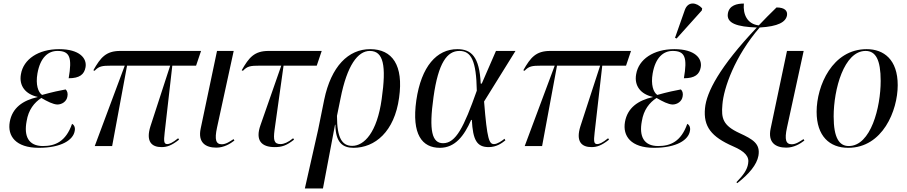

<svg xmlns="http://www.w3.org/2000/svg" viewBox="-20 -823 5111 1082"><path d="M199 10C327 10 393 -35 401 -85C405 -102 399 -119 386 -125C351 -25 291 0 222 0C140 0 114 -56 130 -140C140 -204 173 -245 213 -271C247 -251 279 -235 303 -234C329 -234 356 -251 360 -280C363 -295 360 -310 350 -319C321 -314 274 -304 217 -288C195 -303 180 -346 191 -409C207 -500 252 -536 304 -536C374 -536 387 -498 367 -382C429 -382 455 -404 462 -444C471 -494 429 -546 313 -546C196 -546 112 -489 98 -405C86 -339 124 -292 192 -277V-276C108 -257 49 -215 35 -136C21 -57 68 10 199 10Z M514 0H612L696 -453H939L828 -112C800 -24 836 6 890 6C920 6 946 -2 989 -36L984 -44C951 -17 933 -11 923 -11C904 -11 902 -25 908 -76L951 -453H1085L1113 -536H658C577 -536 547 -499 506 -427L513 -424C538 -450 554 -453 609 -453H683Z M1199 9C1242 9 1278 -13 1301 -31L1296 -39C1275 -25 1253 -10 1230 -10C1197 -10 1188 -35 1203 -104L1297 -536H1203L1111 -99C1094 -20 1138 9 1199 9Z M1528 6C1568 6 1594 -2 1637 -36L1632 -44C1604 -21 1580 -11 1561 -11C1524 -11 1520 -34 1527 -89L1578 -453H1765L1793 -536H1494C1413 -536 1383 -499 1342 -427L1349 -424C1374 -450 1390 -453 1445 -453H1565L1448 -118C1417 -31 1454 6 1528 6Z M1698 239H1800L1868 -120H1870C1871 -20 1911 10 1972 10C2093 10 2203 -81 2229 -272C2255 -455 2191 -546 2066 -546C1943 -546 1846 -449 1807 -261L1773 -93ZM1965 -1C1909 -1 1879 -43 1879 -170L1899 -268C1936 -456 1997 -536 2064 -536C2141 -536 2158 -454 2131 -265C2105 -76 2032 -1 1965 -1Z M2459 10C2545 10 2596 -58 2635 -147H2639C2645 -34 2667 6 2734 6C2778 6 2808 -16 2828 -32L2823 -41C2810 -30 2783 -11 2764 -11C2737 -11 2725 -35 2708 -251L2885 -536H2775L2695 -352H2689C2682 -505 2635 -546 2557 -546C2442 -546 2354 -450 2326 -257C2299 -65 2359 10 2459 10ZM2477 -16C2415 -16 2396 -85 2423 -276C2450 -470 2500 -536 2569 -536C2636 -536 2664 -480 2667 -312C2594 -106 2549 -16 2477 -16Z M2937 0H3035L3119 -453H3362L3251 -112C3223 -24 3259 6 3313 6C3343 6 3369 -2 3412 -36L3407 -44C3374 -17 3356 -11 3346 -11C3327 -11 3325 -25 3331 -76L3374 -453H3508L3536 -536H3081C3000 -536 2970 -499 2929 -427L2936 -424C2961 -450 2977 -453 3032 -453H3106Z M3793 -606 3935 -764 3937 -776C3906 -810 3857 -818 3839 -766L3784 -610ZM3666 10C3794 10 3860 -35 3868 -85C3872 -102 3866 -119 3853 -125C3818 -25 3758 0 3689 0C3607 0 3581 -56 3597 -140C3607 -204 3640 -245 3680 -271C3714 -251 3746 -235 3770 -234C3796 -234 3823 -251 3827 -280C3830 -295 3827 -310 3817 -319C3788 -314 3741 -304 3684 -288C3662 -303 3647 -346 3658 -409C3674 -500 3719 -536 3771 -536C3841 -536 3854 -498 3834 -382C3896 -382 3922 -404 3929 -444C3938 -494 3896 -546 3780 -546C3663 -546 3579 -489 3565 -405C3553 -339 3591 -292 3659 -277V-276C3575 -257 3516 -215 3502 -136C3488 -57 3535 10 3666 10Z M4135 209C4202 157 4245 105 4254 55C4266 -13 4223 -38 4147 -73C4054 -116 4044 -156 4051 -233C4058 -327 4121 -506 4261 -668C4366 -674 4408 -699 4415 -736C4419 -760 4405 -781 4356 -781C4320 -746 4286 -712 4256 -680C4192 -687 4166 -741 4172 -803C4133 -803 4090 -793 4082 -748C4072 -691 4135 -672 4245 -668C4034 -445 3961 -303 3953 -213C3943 -110 3988 -52 4112 2C4177 30 4204 59 4196 99C4191 133 4170 163 4130 204Z M4411 9C4454 9 4490 -13 4513 -31L4508 -39C4487 -25 4465 -10 4442 -10C4409 -10 4400 -35 4415 -104L4509 -536H4415L4323 -99C4306 -20 4350 9 4411 9Z M4760 10C4954 10 5039 -200 5039 -343C5039 -487 4961 -546 4864 -546C4671 -546 4582 -340 4582 -193C4582 -56 4655 10 4760 10ZM4763 0C4710 0 4678 -45 4678 -167C4678 -319 4736 -536 4858 -536C4915 -536 4943 -486 4943 -367C4943 -219 4888 0 4763 0Z"/></svg>

Font: Noto Serif Display SemiCondensed
Style: Italic
Weight: 400
Width: 4
Italic angle: -12°
Designer: Monotype Design Team
Foundry: Monotype Imaging Inc.
Version: Version 2.009